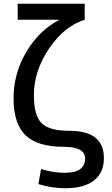

<svg xmlns="http://www.w3.org/2000/svg" viewBox="-20 -770 594 1020"><path d="M292 -663V-665H74V-750H430V-665Q322 -632 241 -512.5Q160 -393 160 -265Q160 -156 201 -115.5Q242 -75 350 -75Q532 -75 532 70Q532 147 479.5 188.5Q427 230 327 230Q254 230 184 208L198 128Q264 148 324 148Q432 148 432 72Q432 10 320 10Q179 10 115.5 -51.5Q52 -113 52 -248Q52 -378 118.5 -492Q185 -606 292 -663Z"/></svg>

Font: M PLUS 1p Medium
Style: Regular
Weight: 500
Version: Version 1.062